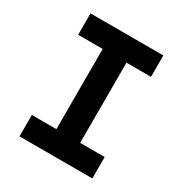

<svg xmlns="http://www.w3.org/2000/svg" viewBox="-170 -858 939 987"><g transform="rotate(30 300.0 -365.0)"><path d="M83.8 0V-127H229.4V-603H83.8V-730H516.2V-603H370.6V-127H516.2V0Z"/></g></svg>

Font: JetBrains Mono
Style: Regular
Weight: 400
Monospace: yes
Designer: Philipp Nurullin, Konstantin Bulenkov
Foundry: JetBrains
Version: Version 2.305